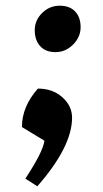

<svg xmlns="http://www.w3.org/2000/svg" viewBox="-20 -462 360 674"><path d="M175 -279Q140 -279 121 -300Q102 -321 102 -356Q102 -391 128 -416.5Q154 -442 189.5 -442Q225 -442 244 -421.5Q263 -401 263 -366.5Q263 -332 236.5 -305.5Q210 -279 175 -279ZM57 -16Q57 -88 113 -151Q165 -151 199 -120.5Q233 -90 233 -49Q233 53 111 192L69 165Q131 71 136 32Z"/></svg>

Font: Oleo Script Swash Caps
Style: Regular
Weight: 400
Designer: Soytutype
Foundry: Soytutype
Version: Version 1.002